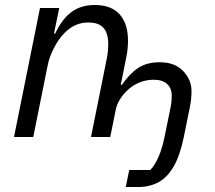

<svg xmlns="http://www.w3.org/2000/svg" viewBox="-20 -548 860 768"><path d="M483 200 497 132H581Q599 114 614.5 78.5Q630 43 640 -9L662 -117Q665 -132 666 -144Q667 -156 667 -166Q667 -195 648.5 -212Q630 -229 595 -229Q565 -229 539 -218.5Q513 -208 493 -190Q473 -172 460 -151Q447 -130 443 -109L421 0H344L408 -318Q411 -333 412 -347.5Q413 -362 413 -371Q413 -415 394 -436.5Q375 -458 334 -458Q306 -458 283 -448Q260 -438 239 -417Q214 -392 195.5 -355.5Q177 -319 171 -288L113 0H36L140 -516H217L196 -414H201Q228 -472 266 -500Q304 -528 359 -528Q426 -528 459 -490Q492 -452 492 -385Q492 -371 490.5 -354Q489 -337 485 -318L463 -209H468Q498 -253 532.5 -276Q567 -299 619 -299Q679 -299 712.5 -264Q746 -229 746 -184Q746 -169 744.5 -152.5Q743 -136 739 -117L715 1Q700 74 675 117.5Q650 161 614.5 180.5Q579 200 534 200Z"/></svg>

Font: IBM Plex Sans
Style: Italic
Weight: 400
Italic angle: -11.31°
Designer: Mike Abbink, Paul van der Laan, Pieter van Rosmalen
Foundry: Bold Monday
Version: Version 3.201